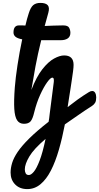

<svg xmlns="http://www.w3.org/2000/svg" viewBox="-20 -848 683 1323"><path d="M615 -221Q629 -221 636 -208Q643 -195 643 -177Q643 -154 636 -141Q629 -128 614 -118Q565 -87 518 -54Q471 -21 427 9Q409 103 385.5 184.5Q362 266 331 326.5Q300 387 259.5 421Q219 455 168 455Q116 455 84.5 423Q53 391 53 341Q53 310 63.5 275Q74 240 102 198.5Q130 157 181.5 106Q233 55 315 -9Q317 -21 319 -34Q321 -47 322 -60L350 -278Q351 -283 351 -288Q351 -293 351 -297Q351 -313 340 -313Q328 -313 304.5 -280.5Q281 -248 256.5 -194Q232 -140 216 -75Q205 -28 190.5 -11.5Q176 5 145 5Q114 5 98 -19Q82 -43 78.5 -97.5Q75 -152 82 -245Q87 -310 100.5 -399Q114 -488 133 -577Q101 -583 87 -594.5Q73 -606 73 -624Q73 -673 111 -673Q124 -673 135 -673Q146 -673 155 -672Q160 -695 166 -716Q172 -737 178 -756Q191 -798 209.5 -813Q228 -828 258 -828Q295 -828 309 -812Q323 -796 313 -760L288 -669Q318 -670 349 -671.5Q380 -673 415 -673Q448 -673 456.5 -656.5Q465 -640 465 -622Q465 -596 447 -583.5Q429 -571 399 -571H264Q240 -474 224.5 -391Q209 -308 196 -228Q231 -319 272 -371Q313 -423 352.5 -444.5Q392 -466 422 -466Q487 -466 487 -401Q487 -385 483.5 -357.5Q480 -330 475 -298Q470 -266 466 -238Q461 -207 456 -174.5Q451 -142 446 -110Q479 -136 515 -162Q551 -188 592 -213Q605 -221 615 -221ZM179 358Q194 358 213 335.5Q232 313 253 258.5Q274 204 294 109Q213 178 182 230.5Q151 283 151 319Q151 335 157 346.5Q163 358 179 358Z"/></svg>

Font: Pacifico
Style: Regular
Weight: 400
Designer: Vernon Adams
Foundry: Vernon Adams
Version: Version 3.010; ttfautohint (v1.8.4.7-5d5b)